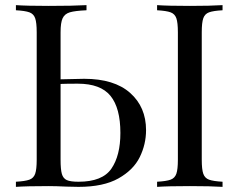

<svg xmlns="http://www.w3.org/2000/svg" viewBox="-20 -728 929 748"><path d="M549 -221Q549 -166 524.5 -116Q500 -66 441.5 -33Q383 0 286 0L239 -1Q197 -3 170 -3Q84 -3 42 0V-20Q78 -22 94.5 -28Q111 -34 117 -51Q123 -68 123 -106V-602Q123 -640 117 -657Q111 -674 94.5 -680Q78 -686 42 -688V-708Q84 -705 170 -705Q265 -705 317 -708V-688Q272 -686 252 -680Q232 -674 224 -657Q216 -640 216 -602V-419L308 -421Q425 -421 487 -366Q549 -311 549 -221ZM766 -602V-106Q766 -68 772 -51Q778 -34 794.5 -28Q811 -22 847 -20V0Q801 -3 720 -3Q634 -3 592 0V-20Q628 -22 644.5 -28Q661 -34 667 -51Q673 -68 673 -106V-602Q673 -640 667 -657Q661 -674 644.5 -680Q628 -686 592 -688V-708Q634 -705 720 -705Q800 -705 847 -708V-688Q811 -686 794.5 -680Q778 -674 772 -657Q766 -640 766 -602ZM449 -210Q449 -307 410.5 -354.5Q372 -402 283 -402Q238 -402 216 -401V-106Q216 -68 221 -50.5Q226 -33 240 -26.5Q254 -20 286 -20Q379 -20 414 -71Q449 -122 449 -210Z"/></svg>

Font: Playfair Display SC
Style: Regular
Weight: 400
Designer: Claus Eggers Sørensen
Foundry: Claus Eggers Sørensen
Version: Version 1.200; ttfautohint (v1.6)